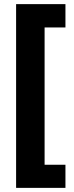

<svg xmlns="http://www.w3.org/2000/svg" viewBox="-20 -746 359 930"><path d="M297 164V52H196V-613H297V-726H58V164Z"/></svg>

Font: Noto Sans Thai SemCond ExtBd
Style: Regular
Weight: 800
Width: 4
Designer: Monotype Design Team
Foundry: Monotype Imaging Inc.
Version: Version 2.002